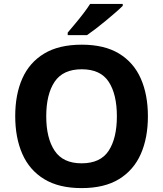

<svg xmlns="http://www.w3.org/2000/svg" viewBox="-20 -954 836 984"><path d="M738 -358Q738 -247 701.5 -164.5Q665 -82 590 -36Q515 10 398 10Q282 10 206.5 -36Q131 -82 94.5 -165Q58 -248 58 -359Q58 -470 94.5 -552Q131 -634 206.5 -679.5Q282 -725 399 -725Q515 -725 590 -679.5Q665 -634 701.5 -551.5Q738 -469 738 -358ZM217 -358Q217 -246 260 -181.5Q303 -117 398 -117Q495 -117 537 -181.5Q579 -246 579 -358Q579 -471 537 -535Q495 -599 399 -599Q303 -599 260 -535Q217 -471 217 -358ZM609 -924Q595 -910 572 -890Q549 -870 522.5 -848Q496 -826 470.5 -806.5Q445 -787 426 -774H327V-787Q343 -806 364.5 -831.5Q386 -857 407 -884.5Q428 -912 442 -934H609Z"/></svg>

Font: Noto Sans Bamum
Style: Bold
Weight: 700
Designer: Monotype Design Team
Foundry: Monotype Imaging Inc.
Version: Version 2.002; ttfautohint (v1.8.4.7-5d5b)